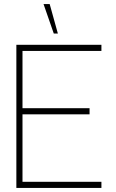

<svg xmlns="http://www.w3.org/2000/svg" viewBox="-20 -919 566 939"><path d="M60 0V-700H476V-670H90V-390H418V-360H90V-30H476V0ZM193 -899H223L263 -755H243Z"/></svg>

Font: Urbanist Thin
Style: Regular
Weight: 100
Designer: Corey Hu
Foundry: Corey Hu
Version: Version 1.330; ttfautohint (v1.8.4.7-5d5b)